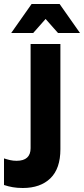

<svg xmlns="http://www.w3.org/2000/svg" viewBox="-100 -750 420 960"><path d="M14 190Q-14 190 -36.5 186Q-59 182 -80 175V42Q-65 47 -49.5 50.5Q-34 54 -17 54Q18 54 35.5 38Q53 22 53 -9V-530H202V-4Q202 93 152 141.5Q102 190 14 190ZM190 -585 62 -730H198L300 -585ZM-44 -585 58 -730H194L66 -585Z"/></svg>

Font: Radio Canada Big
Style: Regular
Weight: 400
Designer: Étienne Aubert Bonn
Foundry: Coppers and Brasses
Version: Version 1.001